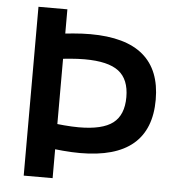

<svg xmlns="http://www.w3.org/2000/svg" viewBox="-52 -779 752 827"><g transform="rotate(5 324.0 -365.0)"><path d="M314 -118Q280 -118 240 -121.5Q200 -125 143 -132L145 -241Q200 -234 235.5 -231Q271 -228 299 -228Q401 -228 446.5 -263Q492 -298 492 -375Q492 -452 446.5 -487Q401 -522 299 -522Q271 -522 235.5 -519Q200 -516 145 -509L143 -618Q200 -625 240 -628.5Q280 -632 314 -632Q467 -632 543 -567.5Q619 -503 619 -375Q619 -247 543 -182.5Q467 -118 314 -118ZM81 0V-730H206V0Z"/></g></svg>

Font: M PLUS 2 Thin SemiBold
Style: Regular
Weight: 600
Version: Version 1.001